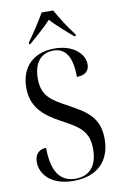

<svg xmlns="http://www.w3.org/2000/svg" viewBox="-101 -988 671 1054"><g transform="rotate(-10 234.0 -460.5)"><path d="M111 -781V-771H118C156 -805 207 -847 241 -885C267 -854 336 -794 363 -771H371V-781C339 -821 298 -886 273 -931H209C183 -886 141 -821 111 -781ZM222 10C356 10 429 -66 429 -188C429 -307 361 -349 269 -399C175 -450 125 -479 125 -577C125 -668 170 -714 235 -714C305 -714 338 -659 338 -549C384 -549 408 -571 408 -607C408 -665 349 -724 243 -724C128 -724 54 -656 54 -537C54 -433 115 -378 207 -328C306 -275 357 -245 357 -144C357 -48 311 0 235 0C143 0 104 -72 104 -195C65 -195 40 -170 40 -126C40 -62 93 10 222 10Z"/></g></svg>

Font: Noto Serif Display Condensed
Style: Regular
Weight: 400
Width: 3
Designer: Monotype Design Team
Foundry: Monotype Imaging Inc.
Version: Version 2.009